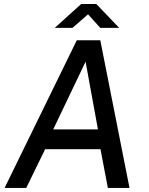

<svg xmlns="http://www.w3.org/2000/svg" viewBox="-20 -920 729 940"><path d="M2.5 0 356 -723H471L614 0H508L472 -189.5H201L108.5 0ZM240.5 -286.5H459.5L399 -618ZM248 -783.5 377.5 -900.5H451.5L563.5 -783.5H471L411 -850L335 -783.5Z"/></svg>

Font: Public Sans Medium
Style: Italic
Weight: 500
Italic angle: -8°
Designer: The Public Sans project authors (U.S. Web Design System). Libre Franklin designed by Pablo Impallari and Rodrigo Fuenzal
Version: Version 1.007; ttfautohint (v1.8.1) -l 8 -r 50 -G 200 -x 14 